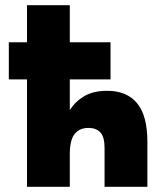

<svg xmlns="http://www.w3.org/2000/svg" viewBox="-20 -720 628 740"><path d="M14 -557H84V-700H249V-557H406V-414H249V-295Q269 -328 304 -349Q339 -370 393 -370Q469 -370 508.5 -322Q548 -274 548 -174V0H383V-150Q383 -192 367 -209.5Q351 -227 321 -227Q287 -227 268 -204Q249 -181 249 -125V0H84V-414H14Z"/></svg>

Font: Tilda Sans Black
Style: Regular
Weight: 900
Designer: ParaType Ltd
Foundry: ParaType Ltd
Version: Version 1.009